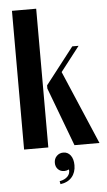

<svg xmlns="http://www.w3.org/2000/svg" viewBox="-60 -737 537 964"><g transform="rotate(-5 209.0 -255.0)"><path d="M160.2 -699.2V0H38.1V-699.2ZM356 -495.1 259.8 -371.1 418 0H292L181.2 -294.9V-311L324.2 -495.1ZM253.9 119.1Q240.7 125 230 125Q210.4 125 198.2 112.3Q186 99.6 186 80.1Q186 59.1 199.5 45.7Q212.9 32.2 232.9 32.2Q255.4 32.2 269.3 50.5Q283.2 68.8 283.2 100.1Q283.2 136.7 262.7 160.4Q242.2 184.1 205.1 189L202.1 173.8Q229 168.9 242.9 154.1Q256.8 139.2 253.9 119.1Z"/></g></svg>

Font: Moniqa Black Heading
Style: Regular
Weight: 900
Designer: Rajesh Rajput
Foundry: Rajesh Rajput
Version: Version 1.000